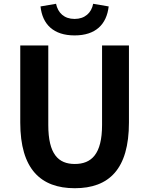

<svg xmlns="http://www.w3.org/2000/svg" viewBox="-20 -980 788 1014"><path d="M375 14C556 14 661 -87 661 -333V-740H519V-320C519 -166 463 -114 375 -114C288 -114 235 -166 235 -320V-740H87V-333C87 -87 195 14 375 14ZM374 -793C485 -793 543 -851 554 -946L472 -960C463 -912 428 -880 374 -880C319 -880 286 -912 276 -960L194 -946C204 -851 263 -793 374 -793Z"/></svg>

Font: Genne Gothic Bold
Style: Regular
Weight: 700
Designer: Ryoko NISHIZUKA (kana & ideographs); Paul D. Hunt (Latin, Greek & Cyrillic); Wenlong ZHANG (bopomofo); Sandoll Communica
Foundry: Adobe Systems Incorporated
Version: Version 1.004;PS 1.004;hotconv 16.6.51;makeotf.lib2.5.65220